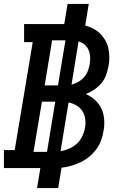

<svg xmlns="http://www.w3.org/2000/svg" viewBox="-27 -858 647 980"><path d="M162 102 179 0H-7V-92H48L140 -643H96V-735H301L318 -838H426L408 -728Q429 -722 448.5 -712Q468 -702 483.5 -687Q499 -672 510 -653Q521 -634 526 -612.5Q531 -591 531 -567.5Q531 -544 527 -521Q523 -499 515 -476Q507 -453 491 -434Q475 -415 454.5 -401Q434 -387 411 -378Q436 -367 457 -348.5Q478 -330 490 -305Q502 -280 504.5 -250.5Q507 -221 502 -192Q498 -167 489.5 -143Q481 -119 465.5 -97.5Q450 -76 429.5 -59Q409 -42 385.5 -30.5Q362 -19 337 -12Q312 -5 287 -2L270 102ZM201 -422H269L307 -652H239ZM338 -426Q356 -431 373 -440.5Q390 -450 402.5 -464.5Q415 -479 421.5 -496.5Q428 -514 431 -532Q434 -550 433 -568.5Q432 -587 425 -603Q418 -619 404.5 -630.5Q391 -642 374 -647ZM213 -83 255 -339H187L144 -83ZM282 -86Q304 -90 326 -99.5Q348 -109 365.5 -125Q383 -141 393 -162.5Q403 -184 407 -206Q411 -228 408 -250.5Q405 -273 393.5 -291Q382 -309 363 -320Q344 -331 323 -335Z"/></svg>

Font: Iosevka Slab SmBdExObl
Style: Regular
Weight: 600
Width: 7
Italic angle: -9°
Monospace: yes
Designer: Belleve Invis
Foundry: Belleve Invis
Version: Version 11.1.0; ttfautohint (v1.8.3)